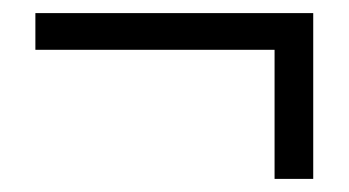

<svg xmlns="http://www.w3.org/2000/svg" viewBox="-20 -378 532 293"><path d="M399 -105V-302H34V-358H458V-105Z"/></svg>

Font: Assistant
Style: Regular
Weight: 400
Designer: Hebrew By Ben Nathan, Latin by Paul Hunt
Version: Version 2.001;PS 002.001;hotconv 1.0.88;makeotf.lib2.5.64775